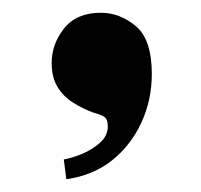

<svg xmlns="http://www.w3.org/2000/svg" viewBox="-20 -167 315 301"><path d="M84 114 80 83Q92 81 108 74.5Q124 68 136.5 57Q149 46 149 31Q149 19 142.5 15.5Q136 12 125 9Q109 3 94 -6.5Q79 -16 70 -31Q61 -46 61 -68Q61 -98 80.5 -122.5Q100 -147 138 -147Q168 -147 193 -126Q218 -105 218 -51Q218 -10 201.5 25.5Q185 61 155.5 84.5Q126 108 84 114Z"/></svg>

Font: Frank Ruhl Libre ExtraBold
Style: Regular
Weight: 800
Designer: Yanek Iontef
Foundry: Fontef
Version: Version 6.003;gftools[0.9.30]